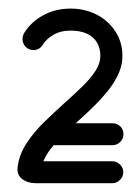

<svg xmlns="http://www.w3.org/2000/svg" viewBox="-20 -770 317 442"><path d="M238.2 -398.8Q248.8 -398.8 256.2 -391.2Q263.8 -383.8 263.8 -373.5Q263.8 -363.2 256.2 -355.8Q248.8 -348.2 238.2 -348.2H63.5Q43.8 -348.2 30.8 -358.1Q17.8 -368 20.8 -387.2Q25 -416.5 42.4 -442.2Q59.8 -468 82.8 -490.1Q105.8 -512.2 127 -531.5Q151 -552.8 169.8 -571.1Q188.5 -589.5 199.8 -606.8Q211 -624 211 -641.5V-641.8Q211 -659.2 203.1 -672.4Q195.2 -685.5 180 -692.5Q164.8 -699.5 143 -699.5H142Q119 -699.5 102.4 -689.5Q85.8 -679.5 77.8 -666Q70.5 -654.8 57 -654.8Q46 -654.8 38.9 -662.4Q31.8 -670 31.8 -680.2Q31.8 -687.2 35.8 -694.2Q51.5 -719.8 79.8 -735Q108 -750.2 142 -750.2H143Q176 -750.2 203 -736.1Q230 -722 245.9 -697.2Q261.8 -672.5 261.8 -641.8V-641.5Q261.8 -617.8 250.6 -595.5Q239.5 -573.2 221.6 -552.8Q203.8 -532.2 182.8 -512.5Q161.8 -492.8 141.2 -474.1Q120.8 -455.5 104.1 -436.5Q87.5 -417.5 79.8 -398.8ZM239 -486.2Q249.2 -486.2 256.8 -479.2Q264.2 -472.2 264.2 -461Q264.2 -450.8 256.8 -443.2Q249.2 -435.8 239 -435.8H100.2Q89.2 -435.8 82.1 -443.2Q75 -450.8 75 -461Q75 -472.2 82.1 -479.2Q89.2 -486.2 100.2 -486.2Z"/></svg>

Font: Libertine-Super Thin
Style: Regular
Weight: 100
Designer: Bastien Sozeau
Foundry: NBR — Bastien Sozeau
Version: Version 2.003;gftools[0.9.33]